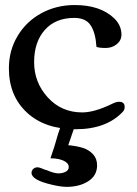

<svg xmlns="http://www.w3.org/2000/svg" viewBox="-20 -497 541 758"><path d="M238.3 141.6Q217.3 127.9 179.2 127.9Q194.8 84 209.5 31.2L218.3 5.4L272.9 7.3V7.8L249.5 76.2L250 77.6V76.2Q284.7 79.6 308.1 87.2Q331.5 94.7 347.4 112.1Q363.3 129.4 363.3 155.8Q363.3 196.3 328.4 218.5Q293.5 240.7 243.2 240.7Q220.2 240.7 185.5 232.4Q104.5 213.9 104.5 185.5Q104.5 176.3 111.3 169.9Q118.2 163.6 127 163.6Q135.7 163.6 147.5 168.9Q159.2 174.3 163.1 174.3Q193.8 187.5 210.2 187.5Q226.6 187.5 239 181.2Q251.5 174.8 251.5 162.4Q251.5 149.9 238.3 141.6ZM450.2 -95.2Q472.2 -95.2 472.2 -74.7Q472.2 -63.5 465.3 -56.2Q400.4 13.2 278.8 13.2Q157.2 13.2 86.2 -52.7Q15.1 -118.7 15.1 -227.1Q15.1 -297.9 49.6 -355.2Q84 -412.6 143.3 -444.8Q202.6 -477.1 274.9 -477.1Q376 -477.1 430.7 -424.8Q459.5 -397 459.5 -359.9Q459.5 -337.9 441.2 -322.8Q422.9 -307.6 397.5 -307.6Q372.1 -307.6 360.8 -312Q357.4 -367.2 338.1 -396.7Q318.8 -426.3 273.4 -426.3Q199.2 -426.3 157 -378.9Q114.7 -331.5 114.7 -251.5Q114.7 -171.4 168.7 -112.3Q222.7 -53.2 304.7 -53.2Q353 -53.2 423.3 -87.4Q438.5 -95.2 450.2 -95.2Z"/></svg>

Font: Corben
Style: Regular
Weight: 400
Designer: vernon adams
Foundry: vernon adams
Version: Version 1.101